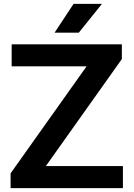

<svg xmlns="http://www.w3.org/2000/svg" viewBox="-20 -968 687 988"><path d="M34.5 0V-76L425.5 -626.5H40V-740H607V-664L216 -113.5H612.5V0ZM261 -800 358.5 -948H504.5L385.5 -800Z"/></svg>

Font: Encode Sans SemiExpanded SemiExpanded SemiBold
Style: Regular
Weight: 600
Width: 6
Designer: Multiple Designers
Foundry: Impallari Type
Version: Version 3.000; ttfautohint (v1.8.3) -l 8 -r 50 -G 200 -x 14 